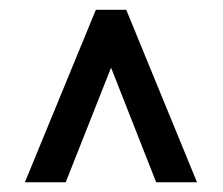

<svg xmlns="http://www.w3.org/2000/svg" viewBox="-20 -731 458 395"><path d="M385.3 -356 239.7 -710.9H177.2L31.2 -356H115.2L208.5 -591.8L301.3 -356Z"/></svg>

Font: Vazirmatn
Style: Regular
Weight: 400
Designer: Saber Rastikerdar
Foundry: Saber Rastikerdar
Version: Version 33.003